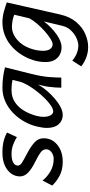

<svg xmlns="http://www.w3.org/2000/svg" viewBox="409 -948 765 1624"><g transform="rotate(-90 792.0 -135.5)"><path d="M483.4 -459.5 444.8 -375.5Q423.8 -389.6 385.7 -405.3Q347.7 -420.9 302.2 -420.9Q256.3 -420.9 230.2 -407Q204.1 -393.1 204.1 -367.7Q204.1 -348.6 227.5 -333.3Q251 -317.9 305.7 -289.6Q359.9 -261.7 397.5 -228.8Q435.1 -195.8 435.1 -149.4Q435.1 -100.6 408.7 -64.2Q382.3 -27.8 337.9 -7.8Q293.5 12.2 238.3 12.2Q168 12.2 117.7 -14.6Q67.4 -41.5 34.7 -77.1L77.6 -158.7Q108.9 -118.7 155.8 -91.6Q202.6 -64.5 259.8 -64.5Q292.5 -64.5 317.1 -82.8Q341.8 -101.1 341.8 -129.4Q341.8 -154.3 316.2 -174.1Q290.5 -193.8 227.5 -225.1Q174.3 -251.5 143.3 -282Q112.3 -312.5 112.3 -349.6Q112.3 -390.1 136.2 -423.8Q160.2 -457.5 205.1 -477.8Q250 -498 312.5 -498Q376.5 -498 418.9 -485.6Q461.4 -473.1 483.4 -459.5Z M948.2 0H862.8Q862.8 -22 864.7 -50.8Q866.7 -79.6 870.6 -108.2Q874.5 -136.7 879.9 -157.7L889.6 -196.3Q869.1 -160.6 838.4 -124Q807.6 -87.4 771.7 -56.4Q735.8 -25.4 699.7 -6.6Q663.6 12.2 632.3 12.2Q584 12.2 553.2 -22.5Q522.5 -57.1 522.5 -122.1Q522.5 -139.6 525.4 -159.4Q528.3 -179.2 533.2 -201.2Q545.9 -257.8 575.2 -310.8Q604.5 -363.8 647.5 -406Q690.4 -448.2 744.9 -473.1Q799.3 -498 862.3 -498Q909.7 -498 955.1 -491.9Q1000.5 -485.8 1035.2 -476.1L979.5 -253.4Q957 -163.1 952.6 -98.1Q948.2 -33.2 948.2 0ZM913.6 -351.6 928.7 -412.6Q917.5 -415 897.2 -418Q877 -420.9 840.3 -420.9Q781.7 -420.9 738.3 -391.1Q694.8 -361.3 666.5 -312.5Q638.2 -263.7 623.5 -206.1Q616.2 -176.8 616.2 -150.9Q616.2 -115.2 628.9 -91.8Q641.6 -68.4 662.6 -68.4Q682.6 -68.4 711.7 -87.9Q740.7 -107.4 772.7 -139.6Q804.7 -171.9 834 -209.7Q863.3 -247.6 884.8 -284.9Q906.2 -322.3 913.6 -351.6Z M1584 -461.4 1482.4 -12.2Q1463.4 72.3 1418.7 125.2Q1374 178.2 1317.4 202.6Q1260.7 227.1 1206.5 227.1Q1160.2 227.1 1117.7 210.7Q1075.2 194.3 1043 168.5L1091.8 92.8Q1120.1 117.2 1152.6 130.6Q1185.1 144 1221.2 144Q1246.6 144 1281.5 128.7Q1316.4 113.3 1346.4 82.3Q1376.5 51.3 1387.2 4.9L1422.9 -146.5Q1371.1 -80.1 1311.8 -38.8Q1252.4 2.4 1204.6 2.4Q1171.9 2.4 1143.3 -12Q1114.7 -26.4 1097.2 -56.6Q1079.6 -86.9 1079.6 -134.3Q1079.6 -187 1096.7 -240.7Q1113.8 -294.4 1145.8 -342.8Q1177.7 -391.1 1221.2 -427.2Q1261.7 -460.9 1311.3 -479.5Q1360.8 -498 1416.5 -498Q1460.9 -498 1504.2 -486.1Q1547.4 -474.1 1584 -461.4ZM1449.7 -271 1480 -397.9Q1459 -406.7 1430.7 -412.1Q1402.3 -417.5 1379.9 -417.5Q1344.2 -417.5 1314.5 -403.3Q1284.7 -389.2 1260.3 -366.2Q1218.8 -327.1 1196.8 -268.3Q1174.8 -209.5 1174.8 -153.8Q1174.8 -114.7 1190.2 -94Q1205.6 -73.2 1231 -73.2Q1246.6 -73.2 1275.4 -90.8Q1304.2 -108.4 1337.6 -137.7Q1371.1 -167 1401.4 -201.9Q1431.6 -236.8 1449.7 -271Z"/></g></svg>

Font: Andika
Style: Italic
Weight: 400
Italic angle: -14°
Designer: Victor Gaultney, Annie Olsen, Julie Remington, Don Collingsworth, Eric Hays, Becca Hirsbrunner
Foundry: SIL International
Version: Version 6.101